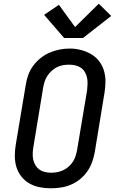

<svg xmlns="http://www.w3.org/2000/svg" viewBox="-20 -1008 640 1036"><path d="M254 8Q223 8 193 2Q163 -4 138 -18.5Q113 -33 95 -56Q77 -79 68.5 -107Q60 -135 60 -166Q60 -197 65 -227L119 -550Q123 -577 132.5 -603.5Q142 -630 159 -653Q176 -676 199 -694.5Q222 -713 248 -724Q274 -735 301 -740.5Q328 -746 356 -746Q387 -746 416 -738.5Q445 -731 470.5 -716.5Q496 -702 514 -679Q532 -656 540.5 -628Q549 -600 549 -569.5Q549 -539 544 -508L491 -185Q486 -158 476.5 -132Q467 -106 450.5 -82.5Q434 -59 411 -40.5Q388 -22 361.5 -11Q335 0 307.5 4Q280 8 254 8ZM255 -76Q255 -76 255 -76Q255 -76 255 -76Q272 -76 288.5 -79Q305 -82 321 -89.5Q337 -97 350.5 -109Q364 -121 373.5 -135.5Q383 -150 388 -166.5Q393 -183 396 -199L450 -521Q452 -539 452.5 -556Q453 -573 449.5 -589.5Q446 -606 437.5 -620Q429 -634 415.5 -643Q402 -652 385.5 -655.5Q369 -659 352 -659Q335 -659 318.5 -656Q302 -653 286.5 -645Q271 -637 258 -625Q245 -613 235.5 -598.5Q226 -584 221 -568Q216 -552 213 -536L160 -214Q157 -196 156.5 -179Q156 -162 159.5 -146Q163 -130 171.5 -116Q180 -102 192.5 -93Q205 -84 221.5 -80Q238 -76 255 -76ZM326 -803 218 -928 298 -982 385 -862 513 -988 580 -922 428 -803Z"/></svg>

Font: Iosevka Etoile Medium Oblique
Style: Regular
Weight: 500
Italic angle: -9°
Designer: Belleve Invis
Foundry: Belleve Invis
Version: Version 15.5.2; ttfautohint (v1.8.4)